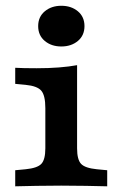

<svg xmlns="http://www.w3.org/2000/svg" viewBox="-20 -655 424 675"><path d="M139.4 -208.2V-275Q139.4 -319.4 125.2 -336.1Q111.1 -352.7 70.2 -356.7L33.5 -360.2V-416.7Q48.7 -415.9 65.4 -415.5Q82.2 -415.1 108.8 -415.1Q151.4 -415.1 187.2 -417.9Q223.1 -420.7 251 -425.9V-416.7V-208.2ZM195.2 -2.4Q146.7 -2.4 108.3 -1.6Q69.8 -0.8 33.5 0V-56.5L70.2 -60Q111.1 -64 125.2 -78.8Q139.4 -93.6 139.4 -133.6V-208.2H251V-133.6Q251 -93.6 265.2 -78.8Q279.3 -64 320.3 -60L356.9 -56.5V0Q321.1 -0.8 282.4 -1.6Q243.7 -2.4 195.2 -2.4ZM195.6 -491.6Q160.8 -491.6 137.5 -511Q114.2 -530.4 114.2 -563.2Q114.2 -595.9 137.5 -615.3Q160.8 -634.7 195.6 -634.7Q230.5 -634.7 253.8 -615.3Q277 -595.9 277 -563.2Q277 -530.4 253.8 -511Q230.5 -491.6 195.6 -491.6Z"/></svg>

Font: Playfair 5pt SemiExpanded Light
Style: Regular
Weight: 300
Width: 6
Designer: Claus Eggers Sørensen
Foundry: Claus Eggers Sørensen
Version: Version 2.203